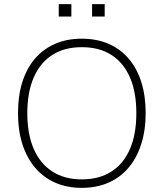

<svg xmlns="http://www.w3.org/2000/svg" viewBox="-20 -900 791 928"><path d="M375 8Q304 8 247 -17Q190 -42 150 -89Q110 -136 88.5 -202.5Q67 -269 67 -353Q67 -437 88 -503.5Q109 -570 149 -616.5Q189 -663 246 -688Q303 -713 375 -713Q447 -713 504 -688.5Q561 -664 601.5 -617Q642 -570 663 -503.5Q684 -437 684 -354Q684 -270 662.5 -203Q641 -136 601 -89Q561 -42 504 -17Q447 8 375 8ZM375 -33Q459 -33 518 -70.5Q577 -108 608 -179.5Q639 -251 639 -353Q639 -455 608 -526Q577 -597 518.5 -634.5Q460 -672 375 -672Q292 -672 233 -634.5Q174 -597 143 -525.5Q112 -454 112 -353Q112 -252 143 -180.5Q174 -109 233 -71Q292 -33 375 -33ZM425 -820V-880H486V-820ZM264 -820V-880H325V-820Z"/></svg>

Font: Nunito Sans 12pt ExtraLight
Style: Regular
Weight: 200
Designer: Vernon Adams
Foundry: Vernon Adams
Version: Version 3.101;gftools[0.9.27]